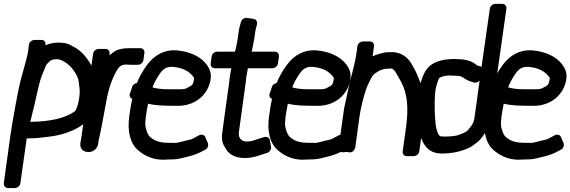

<svg xmlns="http://www.w3.org/2000/svg" viewBox="-68 -769 2959 996"><path d="M89 -137C103 -192 114 -238 132 -319C138 -345 145 -368 153 -386C172 -431 166 -430 191 -452C196 -456 202 -462 230 -462C234 -462 244 -460 256 -454L275 -443C296 -428 317 -405 332 -373C336 -365 340 -355 342 -332L345 -306C348 -276 337 -214 322 -193C266 -152 182 -138 89 -137ZM168 -534C170 -547 165 -562 147 -562H111C100 -562 84 -553 82 -537L77 -498C74 -475 49 -391 38 -349C26 -304 -5 -130 -15 -60L-48 179C-52 207 -26 209 -9 206C-7 206 33 215 38 179L69 -40C70 -44 69 -46 70 -51C88 -51 108 -52 127 -53C152 -55 163 -58 185 -60C253 -67 319 -90 369 -128C405 -155 422 -213 428 -253C437 -320 432 -385 411 -421C397 -445 382 -472 355 -497C334 -517 321 -522 298 -535C281 -545 259 -548 232 -548C215 -548 185 -543 168 -534Z M443 -515C432 -515 417 -506 415 -490L353 -48C351 -36 342 -12 357 6C370 22 403 26 424 8C444 -9 442 -33 443 -38C451 -66 476 -202 485 -252C497 -315 515 -365 540 -407C552 -427 566 -435 591 -434C597 -434 603 -433 608 -433H648C659 -433 674 -442 676 -458L681 -494C683 -505 676 -519 660 -519H620C600 -519 574 -520 547 -512C531 -507 516 -496 500 -482C502 -497 500 -515 479 -515Z M723 -316C732 -339 742 -359 762 -388C781 -415 800 -424 829 -422C879 -418 914 -400 937 -368C939 -365 939 -364 939 -362C934 -328 931 -327 899 -311C896 -309 885 -306 868 -306H802C768 -306 741 -310 723 -316ZM618 -256C613 -232 608 -208 603 -169C591 -86 608 -24 649 11C690 46 739 63 792 59C801 58 813 58 826 58C841 58 854 56 867 53C912 43 946 34 969 22L996 8C1010 1 1015 -15 1010 -27L997 -58C992 -70 977 -74 964 -67L938 -53C926 -46 917 -44 911 -43C886 -38 867 -31 847 -28H830C781 -28 746 -28 711 -58C701 -67 693 -83 687 -111C682 -137 692 -189 700 -231C737 -222 773 -220 856 -220C932 -220 1002 -264 1022 -344C1022 -345 1023 -346 1023 -347L1025 -362C1033 -419 983 -459 961 -473C925 -495 883 -505 847 -508C787 -512 733 -485 694 -431C671 -399 654 -369 642 -338C634 -337 622 -332 618 -319L606 -284C601 -270 608 -260 618 -256Z M1171 -82 1207 -343C1208 -352 1209 -359 1210 -371L1218 -415H1345C1356 -415 1372 -424 1374 -440L1379 -476C1381 -487 1373 -501 1357 -501H1237C1238 -503 1239 -507 1240 -511L1249 -558C1249 -558 1250 -559 1250 -560L1256 -603C1257 -611 1258 -615 1259 -618L1265 -643C1268 -656 1261 -669 1248 -671L1214 -676C1202 -678 1186 -670 1182 -655L1175 -630C1173 -622 1171 -613 1170 -603L1164 -561L1155 -516C1154 -510 1152 -507 1151 -501H1058C1047 -501 1032 -492 1030 -476L1025 -440C1023 -429 1030 -415 1046 -415H1132L1124 -370C1122 -358 1122 -348 1121 -343L1085 -82C1078 -33 1092 -16 1108 10C1109 12 1109 11 1109 12C1145 59 1219 58 1278 37L1318 24C1330 20 1341 6 1338 -8L1332 -42C1330 -55 1316 -62 1302 -58L1261 -45C1248 -41 1241 -37 1228 -36L1209 -35C1186 -36 1167 -53 1171 -82Z M1448 -316C1457 -339 1467 -359 1487 -388C1506 -415 1525 -424 1554 -422C1604 -418 1639 -400 1662 -368C1664 -365 1664 -364 1664 -362C1659 -328 1656 -327 1624 -311C1621 -309 1610 -306 1593 -306H1527C1493 -306 1466 -310 1448 -316ZM1343 -256C1338 -232 1333 -208 1328 -169C1316 -86 1333 -24 1374 11C1415 46 1464 63 1517 59C1526 58 1538 58 1551 58C1566 58 1579 56 1592 53C1637 43 1671 34 1694 22L1721 8C1735 1 1740 -15 1735 -27L1722 -58C1717 -70 1702 -74 1689 -67L1663 -53C1651 -46 1642 -44 1636 -43C1611 -38 1592 -31 1572 -28H1555C1506 -28 1471 -28 1436 -58C1426 -67 1418 -83 1412 -111C1407 -137 1417 -189 1425 -231C1462 -222 1498 -220 1581 -220C1657 -220 1727 -264 1747 -344C1747 -345 1748 -346 1748 -347L1750 -362C1758 -419 1708 -459 1686 -473C1650 -495 1608 -505 1572 -508C1512 -512 1458 -485 1419 -431C1396 -399 1379 -369 1367 -338C1359 -337 1347 -332 1343 -319L1331 -284C1326 -270 1333 -260 1343 -256Z M1741 21C1766 26 1774 0 1775 -4L1797 -165C1802 -198 1810 -235 1822 -277C1833 -314 1838 -325 1853 -355C1861 -372 1871 -383 1873 -385C1876 -388 1903 -405 1908 -406C1927 -411 1924 -412 1949 -413C1969 -414 1964 -416 1981 -400C1984 -397 2003 -362 2013 -344C2044 -287 2053 -212 2038 -107L2021 16C2019 27 2026 41 2042 41H2078C2089 41 2105 32 2107 16L2124 -107C2136 -192 2137 -276 2116 -331C2112 -341 2108 -351 2105 -360C2094 -389 2079 -418 2065 -441C2046 -473 2016 -492 1984 -497C1973 -499 1960 -499 1939 -498C1922 -497 1907 -491 1898 -489C1886 -486 1877 -483 1865 -477C1866 -483 1867 -491 1868 -499L1872 -529C1874 -540 1867 -554 1851 -554H1815C1804 -554 1788 -545 1786 -529L1782 -499C1772 -424 1749 -365 1732 -275C1728 -252 1720 -226 1716 -200L1689 -4C1686 17 1704 22 1713 21L1727 19C1729 19 1734 20 1737 20C1738 20 1739 21 1741 21Z M2420 -351 2397 -184C2390 -132 2389 -130 2361 -96C2351 -84 2340 -80 2311 -69C2284 -59 2223 -59 2215 -63C2210 -65 2203 -73 2196 -101C2188 -133 2184 -213 2189 -283C2190 -304 2196 -329 2207 -358C2209 -362 2210 -364 2211 -365C2225 -373 2247 -379 2276 -377C2282 -377 2289 -376 2295 -376C2338 -376 2330 -363 2366 -349L2390 -341C2400 -338 2412 -342 2420 -351ZM2430 -422C2429 -423 2429 -423 2428 -423L2406 -430C2383 -452 2347 -462 2308 -462C2303 -462 2297 -463 2290 -463C2243 -463 2203 -455 2172 -435C2139 -414 2122 -373 2109 -320C2102 -291 2099 -245 2099 -178C2099 -74 2124 15 2203 26C2217 28 2234 28 2258 26C2294 23 2329 14 2363 -1C2376 -7 2390 -17 2409 -32C2426 -45 2441 -67 2460 -99C2467 -111 2475 -132 2479 -159L2559 -724C2561 -735 2553 -749 2537 -749H2501C2490 -749 2475 -740 2473 -724Z M2568 -316C2577 -339 2587 -359 2607 -388C2626 -415 2645 -424 2674 -422C2724 -418 2759 -400 2782 -368C2784 -365 2784 -364 2784 -362C2779 -328 2776 -327 2744 -311C2741 -309 2730 -306 2713 -306H2647C2613 -306 2586 -310 2568 -316ZM2463 -256C2458 -232 2453 -208 2448 -169C2436 -86 2453 -24 2494 11C2535 46 2584 63 2637 59C2646 58 2658 58 2671 58C2686 58 2699 56 2712 53C2757 43 2791 34 2814 22L2841 8C2855 1 2860 -15 2855 -27L2842 -58C2837 -70 2822 -74 2809 -67L2783 -53C2771 -46 2762 -44 2756 -43C2731 -38 2712 -31 2692 -28H2675C2626 -28 2591 -28 2556 -58C2546 -67 2538 -83 2532 -111C2527 -137 2537 -189 2545 -231C2582 -222 2618 -220 2701 -220C2777 -220 2847 -264 2867 -344C2867 -345 2868 -346 2868 -347L2870 -362C2878 -419 2828 -459 2806 -473C2770 -495 2728 -505 2692 -508C2632 -512 2578 -485 2539 -431C2516 -399 2499 -369 2487 -338C2479 -337 2467 -332 2463 -319L2451 -284C2446 -270 2453 -260 2463 -256Z"/></svg>

Font: Reckless Catfish
Style: HeavyIt
Weight: 400
Foundry: Cannot Into Space Fonts
Version: Version 0.2894